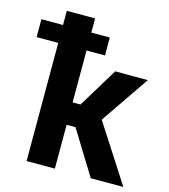

<svg xmlns="http://www.w3.org/2000/svg" viewBox="-154 -838 814 926"><g transform="rotate(15 252.5 -375.0)"><path d="M250.5 -218.8H206.1V0H64.9V-589.8H-43V-679.2H64.9V-750H206.1V-679.2H298.3V-589.8H206.1V-330.6H245.6L365.7 -528.3H528.8L363.3 -286.6L547.9 0H385.3Z"/></g></svg>

Font: Roboto
Style: Bold
Weight: 700
Designer: Google
Version: Version 2.134; 2016; ttfautohint (v1.6)